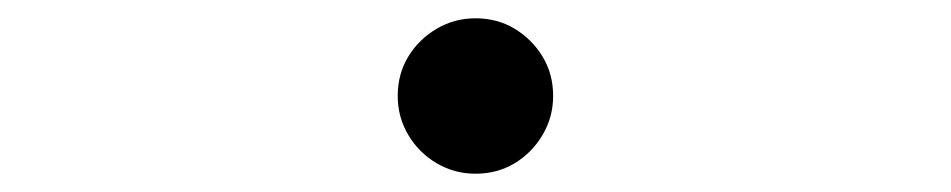

<svg xmlns="http://www.w3.org/2000/svg" viewBox="-20 -485 1040 210"><path d="M500 -295Q477 -295 457.5 -306.5Q438 -318 426.5 -337.5Q415 -357 415 -380Q415 -404 426.5 -423Q438 -442 457.5 -453.5Q477 -465 500 -465Q524 -465 543 -453.5Q562 -442 573.5 -423Q585 -404 585 -380Q585 -357 573.5 -337.5Q562 -318 543 -306.5Q524 -295 500 -295Z"/></svg>

Font: Noto Serif JP ExtraLight ExtraLight
Style: Regular
Weight: 250
Version: Version 2.003-H1;hotconv 1.1.1;makeotfexe 2.6.0